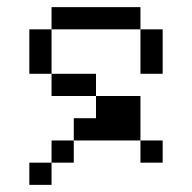

<svg xmlns="http://www.w3.org/2000/svg" viewBox="-20 -520 540 540"><path d="M437.5 -62.5V-125H375V-62.5ZM125 -62.5H62.5V0H125ZM125 -62.5H187.5V-125H125ZM187.5 -125H375Q375 -125 375 -250H250V-187.5H187.5ZM250 -250V-312.5H125V-250ZM125 -312.5Q125 -312.5 125 -437.5H62.5Q62.5 -437.5 62.5 -312.5ZM375 -437.5Q375 -437.5 375 -312.5H437.5Q437.5 -312.5 437.5 -437.5ZM125 -437.5H375V-500H125Z"/></svg>

Font: UnifontExMono
Style: Regular
Weight: 500
Version: Version 15.0.06